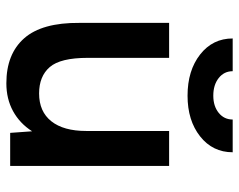

<svg xmlns="http://www.w3.org/2000/svg" viewBox="-94 -646 752 604"><g transform="rotate(90 282.0 -344.0)"><path d="M393 -69Q368 -30 329.5 -9Q291 12 242 12Q150 12 100.5 -44Q51 -100 52 -218V-500H162V-244Q162 -158 191 -124.5Q220 -91 274 -91Q331 -91 361.5 -129.5Q392 -168 392 -239V-500H502V0H398ZM101 -700H204Q204 -673 225.5 -656Q247 -639 281 -639Q314 -639 335 -656Q356 -673 356 -700H459Q459 -637 409 -597.5Q359 -558 281 -558Q202 -558 151.5 -597.5Q101 -637 101 -700Z"/></g></svg>

Font: Oak Sans SemiBold
Style: Regular
Weight: 600
Designer: Erik Kennedy, Walven
Foundry: Erik Kennedy, Walven
Version: Version 1.000